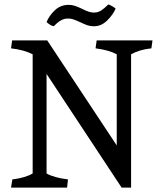

<svg xmlns="http://www.w3.org/2000/svg" viewBox="-20 -850 733 870"><path d="M128 -64V-604Q89 -624 30 -631L35 -667H194L509 -191V-604Q474 -623 413 -631L418 -667H671L666 -631Q611 -625 574 -604V0H531L191 -515V-64Q224 -45 288 -37L284 0H30L36 -37Q94 -44 128 -64ZM191 -750Q202 -778 228 -803Q254 -828 291 -828Q306 -828 319.5 -823.5Q333 -819 352 -810Q384 -793 405 -793Q424 -793 438.5 -802.5Q453 -812 471 -830Q488 -824 504 -811Q492 -783 465.5 -757Q439 -731 406 -731Q389 -731 376 -735.5Q363 -740 342 -750Q322 -759 311.5 -762.5Q301 -766 288 -766Q270 -766 255 -757Q240 -748 223 -731Q207 -735 191 -750Z"/></svg>

Font: Caladea
Style: Regular
Weight: 400
Designer: Carolina Giovagnoli and Andres Torresi
Foundry: Carolina Giovagnoli & Andres Torresi
Version: Version 1.001